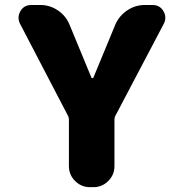

<svg xmlns="http://www.w3.org/2000/svg" viewBox="-20 -775 732 774"><path d="M348.6 -461.9Q349.6 -460 352.5 -460Q355.5 -460 356.4 -461.9L445.3 -676.8Q460.9 -711.9 493.2 -733.4Q525.4 -754.9 563.5 -754.9H594.7Q624 -754.9 638.7 -730.5Q646.5 -716.8 646.5 -704.1Q646.5 -691.4 640.6 -679.7L446.3 -310.5Q441.4 -301.8 441.4 -292V-105.5Q441.4 -70.3 416.5 -45.4Q391.6 -20.5 356.4 -20.5H342.8Q307.6 -20.5 282.7 -45.4Q257.8 -70.3 257.8 -105.5V-292Q257.8 -301.8 252.9 -310.5L60.5 -679.7Q54.7 -691.4 54.7 -704.1Q54.7 -716.8 62.5 -730.5Q77.1 -754.9 106.4 -754.9H142.6Q180.7 -754.9 212.9 -733.4Q245.1 -711.9 259.8 -676.8Z"/></svg>

Font: Gen Jyuu GothicX Heavy
Style: Bold
Weight: 900
Designer: [Source Han Sans]
Ryoko NISHIZUKA  (kana & ideographs); Paul D. Hunt (Latin, Greek & Cyrillic); Wenlong ZHANG  (bopomofo
Version: Version 1.002.20150607